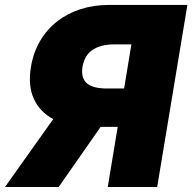

<svg xmlns="http://www.w3.org/2000/svg" viewBox="-27 -747 769 767"><path d="M185.7 -271.3Q132.5 -299.4 108.3 -351.9Q84.2 -404.5 96.6 -480.1Q106.5 -538.4 133.7 -584.2Q160.9 -630 201.7 -661.8Q242.5 -693.5 294.9 -710.4Q347.3 -727.3 407.7 -727.3H721.6L600.9 0H403.4L443.2 -240.1H375L207.4 0H-7.1ZM399.1 -393.5H468.8L497.9 -569.6H428.3Q376.4 -569.6 343.6 -548.3Q310.7 -527 302.6 -480.1Q299 -456.7 303.8 -440.3Q308.6 -424 321.2 -413.5Q333.8 -403.1 353.5 -398.3Q373.2 -393.5 399.1 -393.5Z"/></svg>

Font: Inter P Black
Style: Italic
Weight: 900
Italic angle: -9.40001°
Designer: Rasmus Andersson
Foundry: rsms
Version: Version 3.018;git-588b23468